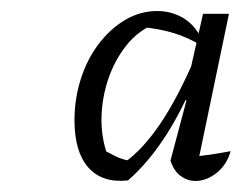

<svg xmlns="http://www.w3.org/2000/svg" viewBox="-20 -735 438 348"><path d="M212 -408Q165 -403 140 -431.5Q115 -460 115 -517Q115 -556 126.5 -592Q138 -628 159 -655.5Q180 -683 207 -699Q234 -715 265 -715Q290 -715 311 -703Q332 -691 344 -667V-653Q321 -667 295 -675Q269 -683 236 -686L257 -690Q229 -678 208.5 -652Q188 -626 176.5 -592.5Q165 -559 164 -523Q163 -487 175 -453L161 -467Q175 -459 189 -452Q203 -445 220 -443L205 -440Q239 -464 271 -511.5Q303 -559 334 -632L346 -623Q316 -545 283 -493Q250 -441 212 -408ZM336 -427 326 -451Q342 -452 359.5 -454.5Q377 -457 398 -461Q391 -436 372.5 -421.5Q354 -407 334 -407Q320 -407 307.5 -416Q295 -425 289 -444L318 -553L313 -555L348 -710H395Z"/></svg>

Font: Piazzolla Thin Light
Style: Italic
Weight: 300
Italic angle: -11.3°
Version: Version 2.005